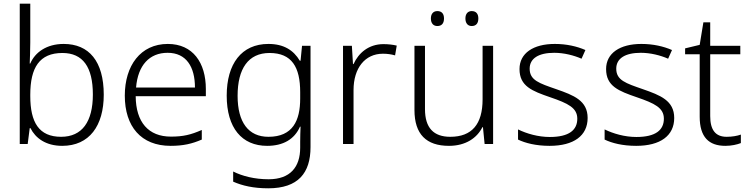

<svg xmlns="http://www.w3.org/2000/svg" viewBox="-20 -780 4058 1040"><path d="M144 -550V-760H87V0H130L141 -86H145C172 -32 228 10 317 10C464 10 542 -99 542 -267C542 -448 462 -542 325 -542C233 -542 170 -497 144 -436H141C142 -463 144 -512 144 -550ZM318 -493C429 -493 483 -417 483 -268C483 -121 425 -39 311 -39C191 -39 144 -117 144 -260V-267C144 -414 194 -493 318 -493Z M889 -542C741 -542 656 -424 656 -262C656 -95 744 10 904 10C972 10 1020 -1 1073 -24V-76C1014 -50 972 -40 906 -40C784 -40 716 -118 715 -259H1095V-298C1095 -440 1025 -542 889 -542ZM888 -494C989 -494 1036 -418 1036 -306H717C727 -427 790 -494 888 -494Z M1434 -542C1288 -542 1208 -434 1208 -262C1208 -87 1290 10 1427 10C1513 10 1575 -25 1605 -94H1608C1607 -69 1606 -39 1606 -11V20C1606 125 1552 191 1435 191C1359 191 1293 174 1243 149V204C1293 226 1353 240 1433 240C1595 240 1662 157 1662 17V-532H1616L1608 -451H1604C1570 -508 1517 -542 1434 -542ZM1440 -493C1561 -493 1606 -416 1606 -281V-246C1606 -127 1566 -39 1434 -39C1326 -39 1267 -117 1267 -261C1267 -408 1325 -493 1440 -493Z M2057 -541C1977 -541 1922 -493 1895 -433H1892L1886 -532H1838V0H1895V-292C1895 -411 1957 -489 2054 -489C2078 -489 2099 -486 2120 -480L2129 -533C2108 -538 2083 -541 2057 -541Z M2314 -680C2314 -654 2327 -639 2349 -639C2373 -639 2385 -654 2385 -680C2385 -705 2373 -720 2349 -720C2327 -720 2314 -705 2314 -680ZM2501 -680C2501 -654 2514 -639 2535 -639C2559 -639 2571 -654 2571 -680C2571 -705 2559 -720 2535 -720C2514 -720 2501 -705 2501 -680ZM2651 -532H2594V-242C2594 -107 2536 -39 2419 -39C2329 -39 2282 -87 2282 -189V-532H2225V-184C2225 -53 2289 10 2412 10C2503 10 2564 -33 2593 -91H2596L2605 0H2651Z M3163 -141C3163 -235 3088 -264 2993 -297C2901 -329 2849 -345 2849 -408C2849 -464 2898 -494 2982 -494C3035 -494 3089 -480 3130 -462L3151 -509C3105 -529 3049 -542 2985 -542C2869 -542 2794 -492 2794 -406C2794 -313 2862 -287 2961 -253C3057 -220 3107 -196 3107 -137C3107 -76 3063 -38 2958 -38C2895 -38 2833 -56 2786 -79V-24C2825 -5 2883 10 2957 10C3088 10 3163 -45 3163 -141Z M3632 -141C3632 -235 3557 -264 3462 -297C3370 -329 3318 -345 3318 -408C3318 -464 3367 -494 3451 -494C3504 -494 3558 -480 3599 -462L3620 -509C3574 -529 3518 -542 3454 -542C3338 -542 3263 -492 3263 -406C3263 -313 3331 -287 3430 -253C3526 -220 3576 -196 3576 -137C3576 -76 3532 -38 3427 -38C3364 -38 3302 -56 3255 -79V-24C3294 -5 3352 10 3426 10C3557 10 3632 -45 3632 -141Z M3916 -39C3855 -39 3827 -77 3827 -151V-486H3990V-532H3827V-659H3790L3770 -537L3691 -518V-486H3770V-148C3770 -37 3820 10 3909 10C3942 10 3973 3 3993 -5V-51C3974 -44 3946 -39 3916 -39Z"/></svg>

Font: Noto Sans Telugu Light
Style: Regular
Weight: 300
Designer: Jelle Bosma - Monotype Design Team
Foundry: Monotype Imaging Inc.
Version: Version 2.005